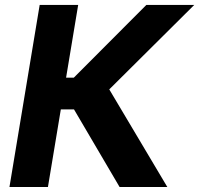

<svg xmlns="http://www.w3.org/2000/svg" viewBox="-20 -747 796 767"><path d="M138.5 -727.3H292.3L244 -436.8H274.9L564.6 -727.3H756L416.5 -389.9L648.4 0H457.7L275.6 -310H223L171.5 0H17.8Z"/></svg>

Font: Inter P
Style: Bold Italic
Weight: 700
Italic angle: 9.39999°
Designer: Rasmus Andersson
Foundry: rsms
Version: Version 3.018;git-588b23468